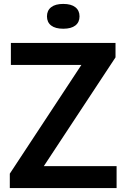

<svg xmlns="http://www.w3.org/2000/svg" viewBox="-20 -959 644 979"><path d="M30 0V-73.5L395 -628H35.5V-740H569V-666.5L203.5 -112H574.5V0ZM302.5 -812.5Q262 -812.5 240.8 -829Q219.5 -845.5 219.5 -875.5Q219.5 -905.5 240.8 -922.2Q262 -939 302.5 -939Q343 -939 364.2 -922.2Q385.5 -905.5 385.5 -875.5Q385.5 -845.5 364.2 -829Q343 -812.5 302.5 -812.5Z"/></svg>

Font: Encode Sans SmBold
Style: Regular
Weight: 600
Designer: Multiple Designers
Foundry: Impallari Type
Version: Version 3.002; ttfautohint (v1.8.3) -l 8 -r 50 -G 200 -x 14 